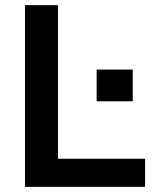

<svg xmlns="http://www.w3.org/2000/svg" viewBox="-20 -725 602 745"><path d="M77 0V-705H205V-109H543V0ZM355 -332V-455H495V-332Z"/></svg>

Font: Nunito Sans 12pt ExtraLight
Style: Regular
Weight: 200
Version: Version 3.101;gftools[0.9.27]